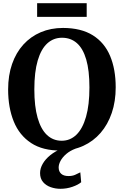

<svg xmlns="http://www.w3.org/2000/svg" viewBox="-20 -926 771 1195"><path d="M360.2 11Q246.5 12.1 173.5 -35.9Q100.4 -84 65.5 -170.1Q30.6 -256.2 30.6 -369.3Q30.6 -457.1 55.2 -527.7Q79.8 -598.3 125.3 -648.5Q170.9 -698.6 233.6 -725.4Q296.3 -752.1 372.4 -752.1Q485.5 -751.7 558 -706.2Q630.5 -660.7 665.3 -577.8Q700.1 -494.9 700.1 -382.4Q700.1 -294.9 675.6 -222.9Q651.1 -150.9 605.9 -98.8Q560.7 -46.7 498.3 -18.2Q435.9 10.2 360.2 11ZM364.1 -50Q416.9 -50 455.6 -87.5Q494.2 -125 515.4 -199Q536.6 -272.9 536.6 -381.7Q536.6 -488 516.5 -556.3Q496.4 -624.7 458.2 -657.9Q420 -691.1 366 -691.1Q313.1 -691.1 274.5 -656.1Q235.9 -621.1 214.8 -549.7Q193.7 -478.4 193.7 -369.7Q193.7 -263.9 214 -192.9Q234.2 -121.9 272.3 -85.9Q310.4 -50 364.1 -50ZM355.7 249.1Q324.8 249.1 295.6 238.9Q266.5 228.7 247.9 207Q229.4 185.2 229.4 151.2Q229.4 121.9 246.1 93Q262.9 64 293.3 39.6Q323.7 15.1 363.8 -1L398.2 -5L450.5 -1Q415.6 12.2 392.2 32.5Q368.7 52.8 356.9 74.9Q345.1 97 345.1 116.2Q345.1 141.1 360.6 155.4Q376.1 169.7 406.5 169.7Q429.5 169.7 446.5 162.5Q463.4 155.3 479.8 146.6L485.3 208.1Q466.4 224.3 430.7 236.7Q395 249.1 355.7 249.1ZM519.6 -906.2V-820.9H211.1V-906.2Z"/></svg>

Font: Merriweather Light
Style: Regular
Weight: 300
Designer: Eben Sorkin
Foundry: Eben Sorkin
Version: Version 2.100